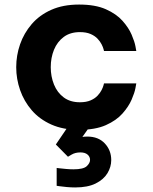

<svg xmlns="http://www.w3.org/2000/svg" viewBox="-20 -560 670 843"><path d="M327.2 10Q257.4 10 205.4 -13.2Q153.4 -36.4 119.4 -75.9Q85.4 -115.4 68.3 -164.4Q51.2 -213.4 51.2 -265Q51.2 -316.6 68.1 -365.4Q85 -414.2 119 -453.9Q153 -493.6 205 -516.8Q257 -540 327.2 -540Q398.4 -540 444.6 -519.5Q490.8 -499 517.8 -468.7Q544.8 -438.4 557.9 -407.8Q571 -377.2 574.7 -356.7Q578.4 -336.2 578.4 -336.2H436.6Q436.6 -336.2 434.5 -344.5Q432.4 -352.8 426.2 -365.2Q420 -377.6 408.4 -390Q396.8 -402.4 377.8 -410.7Q358.8 -419 330.8 -419Q288.4 -419 259.9 -397.8Q231.4 -376.6 217.1 -341.6Q202.8 -306.6 202.8 -265Q202.8 -224 217.1 -188.7Q231.4 -153.4 259.9 -132.2Q288.4 -111 330.8 -111Q358.8 -111 377.8 -119.3Q396.8 -127.6 408.4 -140Q420 -152.4 426.2 -164.8Q432.4 -177.2 434.5 -185.5Q436.6 -193.8 436.6 -193.8H578.4Q578.4 -193.8 574.7 -173.3Q571 -152.8 557.9 -122.5Q544.8 -92.2 517.8 -61.6Q490.8 -31 444.6 -10.5Q398.4 10 327.2 10ZM310.2 263Q291.8 263 272.8 261.2Q253.8 259.4 241.3 257.6Q228.8 255.8 228.8 255.8V177.4Q228.8 177.4 241 178.9Q253.2 180.4 270.5 181.9Q287.8 183.4 302.6 183.4Q346.2 183.4 360.8 169.7Q375.4 156 375.4 142Q375.4 128 364.3 118.6Q353.2 109.2 333.2 109.2Q310.6 109.2 294.5 118.7Q278.4 128.2 278.4 128.2L225.2 74.4L290 -21H385.8L301.6 98H275.4Q275.4 98 279.1 89.3Q282.8 80.6 292.4 68.8Q302 57 319.2 48.3Q336.4 39.6 363.2 39.6Q412 39.6 440.2 69.8Q468.4 100 468.4 142.8Q468.4 173 451.7 200.6Q435 228.2 400.1 245.6Q365.2 263 310.2 263Z"/></svg>

Font: Be Vietnam Pro Variable Thin
Style: Regular
Weight: 100
Designer: Lam Bao, Tony Le, Vietanh Nguyen
Foundry: Yellow Type Foundry
Version: Version 1.002